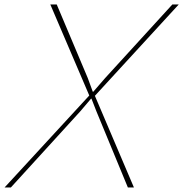

<svg xmlns="http://www.w3.org/2000/svg" viewBox="-70 -830 811 850"><path d="M350.1 -405.8 522.9 0H496.1L356.9 -336.9L335 -393.1H333L285.2 -336.9L-22 0H-49.8L325.2 -407.2L152.8 -810.1H181.2L318.8 -483.9L340.8 -423.8H342.8L395 -483.9L692.9 -810.1H721.2Z"/></svg>

Font: Sinkin Sans 100 Thin Italic
Style: Regular
Weight: 100
Italic angle: -112°
Designer: Keith Bates
Foundry: K-Type
Version: Sinkin Sans (version 1.0)  by Keith Bates   •   © 2014   www